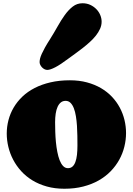

<svg xmlns="http://www.w3.org/2000/svg" viewBox="-20 -1135 808 1167"><path d="M371.1 12.2Q313 12.2 264.4 -1.5Q215.8 -15.1 177 -38.8Q138.2 -62.5 108.9 -94.7Q79.6 -127 60.1 -164.3Q40.5 -201.7 30.8 -242.2Q21 -282.7 21 -323.2Q21 -364.7 31.5 -405Q42 -445.3 63.2 -481.4Q84.5 -517.6 116.2 -547.9Q147.9 -578.1 190.7 -600.1Q233.4 -622.1 286.9 -634.5Q340.3 -647 404.8 -647Q461.4 -647 508.5 -634.3Q555.7 -621.6 593.8 -599.4Q631.8 -577.1 660.4 -546.9Q689 -516.6 708 -481Q727.1 -445.3 736.6 -405.8Q746.1 -366.2 746.1 -326.2Q746.1 -284.7 735.8 -243.2Q725.6 -201.7 704.8 -164.1Q684.1 -126.5 652.8 -94.2Q621.6 -62 579.8 -38.3Q538.1 -14.6 485.8 -1.2Q433.6 12.2 371.1 12.2ZM393.1 -112.8Q409.2 -112.8 420.2 -122.3Q431.2 -131.8 438 -149.9Q444.8 -168 447.8 -193.6Q450.7 -219.2 450.7 -251Q450.7 -278.8 450.2 -309.8Q449.7 -340.8 447.8 -370.8Q445.8 -400.9 441.4 -428.2Q437 -455.6 429 -476.6Q420.9 -497.6 408.7 -509.8Q396.5 -522 378.9 -522Q361.8 -522 349.9 -512.5Q337.9 -502.9 330.1 -485.8Q322.3 -468.8 318.6 -444.8Q314.9 -420.9 314.9 -392.1Q314.9 -365.2 315.9 -334Q316.9 -302.7 319.8 -271.7Q322.8 -240.7 328.4 -211.9Q334 -183.1 342.5 -161.1Q351.1 -139.2 363.5 -126Q376 -112.8 393.1 -112.8ZM220.7 -757.3Q220.7 -767.6 223.6 -779.5Q226.6 -791.5 233.9 -807.9Q241.2 -824.2 253.4 -846.2Q265.6 -868.2 284.7 -897.9Q308.1 -935.1 329.6 -973.6Q351.1 -1012.2 373.8 -1043.7Q396.5 -1075.2 422.4 -1095.2Q448.2 -1115.2 481.4 -1115.2Q507.8 -1115.2 529.1 -1105.2Q550.3 -1095.2 565.7 -1079.3Q581.1 -1063.5 589.4 -1043.5Q597.7 -1023.4 597.7 -1003.4Q597.7 -981 588.1 -959.7Q578.6 -938.5 562.5 -918.2Q546.4 -897.9 525.6 -879.2Q504.9 -860.4 482.4 -842.8Q460 -825.2 437.7 -809.3Q415.5 -793.5 396.5 -779.3Q347.2 -742.2 315.9 -726.1Q284.7 -710 267.6 -710Q258.8 -710 250.2 -714.4Q241.7 -718.8 235.1 -725.8Q228.5 -732.9 224.6 -741.2Q220.7 -749.5 220.7 -757.3Z"/></svg>

Font: Corben
Style: Bold
Weight: 700
Designer: vernon adams
Foundry: vernon adams
Version: Version 1.101; ttfautohint (v1.6)